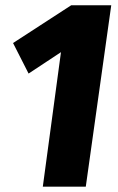

<svg xmlns="http://www.w3.org/2000/svg" viewBox="-20 -698 443 718"><path d="M396 -678.2 300.8 0H140.1L208 -502.9L86.9 -422.9L28.8 -537.1L246.1 -678.2Z"/></svg>

Font: Fira Sans Compressed ExtraBold
Style: Italic
Weight: 800
Width: 3
Italic angle: -8°
Designer: Carrois Corporate & Edenspiekermann AG
Foundry: Carrois Corporate GbR & Edenspiekermann AG
Version: Version 4.203;PS 004.203;hotconv 1.0.88;makeotf.lib2.5.64775